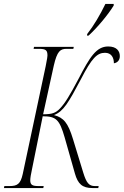

<svg xmlns="http://www.w3.org/2000/svg" viewBox="-44 -951 626 971"><path d="M397 -779 396 -771H404C450 -813 505 -880 531 -923V-931H489C463 -877 430 -821 397 -779ZM-24 0H175L177 -10H152C121 -10 109 -15 109 -39C109 -50 112 -69 118 -96L172 -363C240 -363 257 -346 283 -256L335 -73C350 -21 372 0 424 0H453L455 -10H436C406 -10 393 -26 377 -78L325 -248C300 -330 278 -356 229 -369C277 -388 302 -431 365 -550C420 -657 447 -684 487 -684C519 -684 532 -660 532 -631C547 -633 562 -644 562 -667C562 -693 546 -716 503 -716C443 -716 410 -662 353 -552C309 -469 285 -429 259 -402C238 -380 220 -373 174 -373L228 -619C245 -693 261 -704 293 -704H327L329 -714H128L126 -704H153C189 -704 196 -696 196 -670C196 -668 195 -654 187 -616L71 -71C60 -21 44 -10 4 -10H-22Z"/></svg>

Font: Noto Serif Display ExtraCondensed ExtraLight
Style: Italic
Weight: 200
Width: 2
Italic angle: -12°
Designer: Monotype Design Team
Foundry: Monotype Imaging Inc.
Version: Version 2.009